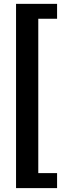

<svg xmlns="http://www.w3.org/2000/svg" viewBox="-20 -802 346 987"><path d="M62.5 165V-782.2H273.4V-705.6H176.8V87.9H273.4V165Z"/></svg>

Font: Akaash Gobhi
Style: Regular
Weight: 400
Designer: Kulbir Singh Thind, MD
Foundry: Punjab Online
Version: Version 1.200